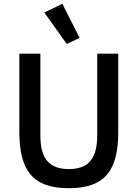

<svg xmlns="http://www.w3.org/2000/svg" viewBox="-20 -981 726 1013"><path d="M332 -749 400 -781 309 -961 214 -915ZM82 -698V-286C82 -82 152 12 343 12C534 12 604 -82 604 -286V-698H493V-268C493 -150 452 -89 343 -89C234 -89 193 -150 193 -268V-698Z"/></svg>

Font: IBM Plex Thai Looped Medium
Style: Regular
Weight: 500
Designer: Mike Abbink, Paul van der Laan, Pieter van Rosmalen, Ben Mitchell, Mark Frömberg
Foundry: Bold Monday
Version: Version 1.0